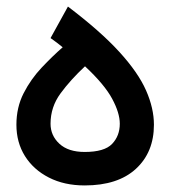

<svg xmlns="http://www.w3.org/2000/svg" viewBox="-20 -554 539 585"><path d="M238 11Q176 11 129 -13Q82 -37 56 -78.5Q30 -120 30 -174Q30 -227 52 -270Q74 -313 107 -348Q140 -383 171 -410Q154 -424 134 -438L187 -534Q286 -459 343.5 -396Q401 -333 425 -278.5Q449 -224 449 -174Q449 -90 394 -39.5Q339 11 238 11ZM134 -177Q134 -141 161 -116Q188 -91 238 -91Q298 -91 321.5 -115.5Q345 -140 345 -177Q345 -210 321.5 -253.5Q298 -297 239 -352Q195 -311 164.5 -269.5Q134 -228 134 -177Z"/></svg>

Font: Lexend SemiBold
Style: Regular
Weight: 600
Designer: Bonnie Shaver-Troup, Thomas Jockin
Foundry: Lexend
Version: Version 1.005; ttfautohint (v1.8.3)